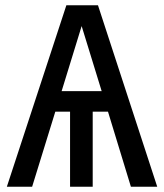

<svg xmlns="http://www.w3.org/2000/svg" viewBox="-20 -709 623 729"><path d="M477 0 390 -285H332V0H246V-285H190L102 0H6L232 -689H352L577 0ZM214 -363H366L290 -610Z"/></svg>

Font: Fira Sans
Style: Regular
Weight: 400
Designer: Carrois Corporate & Edenspiekermann AG
Foundry: Carrois Corporate GbR & Edenspiekermann AG
Version: Version 4.106;PS 004.106;hotconv 1.0.70;makeotf.lib2.5.58329